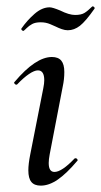

<svg xmlns="http://www.w3.org/2000/svg" viewBox="-20 -574 317 603"><path d="M69 -39Q69 -59 75 -89L116 -297Q119 -312 119 -322Q119 -353 99 -353Q88 -353 71 -341.5Q54 -330 34 -309Q33 -308 31 -308Q28 -308 25.5 -311.5Q23 -315 26 -317Q92 -395 143 -395Q163 -395 172.5 -383.5Q182 -372 182 -348Q182 -325 177 -302L136 -89Q133 -73 133 -62Q133 -34 151 -34Q174 -34 214 -76Q215 -77 217 -77Q221 -77 223 -73.5Q225 -70 222 -68Q189 -29 161.5 -10Q134 9 108 9Q88 9 78.5 -2.5Q69 -14 69 -39ZM53 -477Q51 -477 48.5 -479.5Q46 -482 47 -484Q65 -510 88.5 -530.5Q112 -551 136 -551Q145 -551 169 -541Q197 -527 216 -527Q235 -527 245.5 -533.5Q256 -540 270 -554H271Q274 -554 276 -551.5Q278 -549 277 -547Q249 -507 231 -493Q213 -479 193 -479Q184 -479 174 -482.5Q164 -486 154 -491Q152 -492 138 -498Q124 -504 108 -504Q91 -504 81 -498.5Q71 -493 64 -486Q57 -479 54 -477Z"/></svg>

Font: Cormorant Garamond Medium
Style: Italic
Weight: 500
Italic angle: -10°
Designer: Christian Thalmann (Catharsis Fonts)
Foundry: Catharsis Fonts
Version: Version 4.000